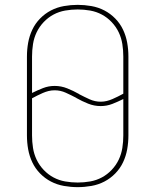

<svg xmlns="http://www.w3.org/2000/svg" viewBox="-20 -763 640 791"><path d="M300 8Q272 8 243.5 3Q215 -2 190 -15Q165 -28 145 -48.5Q125 -69 113 -94.5Q101 -120 96 -148Q91 -176 91 -205V-530Q91 -559 96 -587Q101 -615 113 -640.5Q125 -666 145 -686.5Q165 -707 190 -720Q215 -733 243.5 -738Q272 -743 300 -743Q328 -743 356.5 -738Q385 -733 410 -720Q435 -707 455 -686.5Q475 -666 487 -640.5Q499 -615 504 -587Q509 -559 509 -530V-205Q509 -176 504 -148Q499 -120 487 -94.5Q475 -69 455 -48.5Q435 -28 410 -15Q385 -2 356.5 3Q328 8 300 8ZM395 -344Q408 -344 420 -347Q432 -350 443.5 -355Q455 -360 466 -365.5Q477 -371 488 -377V-530Q488 -556 484 -581.5Q480 -607 469 -630Q458 -653 440 -672Q422 -691 399.5 -703Q377 -715 351.5 -719.5Q326 -724 300 -724Q274 -724 248.5 -719.5Q223 -715 200.5 -703Q178 -691 160 -672Q142 -653 131 -630Q120 -607 116 -581.5Q112 -556 112 -530V-380Q134 -391 157 -400Q180 -409 205 -409Q232 -409 257 -399Q282 -389 305 -376L306 -375Q327 -364 349 -354Q371 -344 395 -344ZM300 -11Q326 -11 351.5 -15.5Q377 -20 399.5 -32Q422 -44 440 -63Q458 -82 469 -105Q480 -128 484 -153.5Q488 -179 488 -205V-355Q466 -344 443 -335Q420 -326 395 -326Q368 -326 343 -336Q318 -346 295 -359L294 -360Q273 -371 251 -381Q229 -391 205 -391Q192 -391 180 -388Q168 -385 156.5 -380Q145 -375 134 -369.5Q123 -364 112 -358V-205Q112 -179 116 -153.5Q120 -128 131 -105Q142 -82 160 -63Q178 -44 200.5 -32Q223 -20 248.5 -15.5Q274 -11 300 -11Z"/></svg>

Font: Iosevka Thin Extended
Style: Regular
Weight: 100
Width: 7
Monospace: yes
Designer: Belleve Invis
Foundry: Belleve Invis
Version: Version 32.5.0; ttfautohint (v1.8.4)